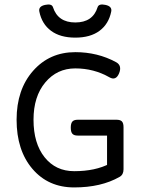

<svg xmlns="http://www.w3.org/2000/svg" viewBox="-20 -822 640 853"><path d="M53.7 -290Q53.7 -154.3 124 -71.8Q194.3 10.7 309.6 10.7Q429.2 10.7 511.2 -36.1Q528.8 -45.9 528.8 -69.8L467.8 -95.2Q403.8 -61.5 309.6 -61.5Q227.5 -61.5 178.2 -123.3Q128.9 -185.1 128.9 -290Q128.9 -393.6 181.2 -455.8Q233.4 -518.1 314.5 -518.1Q397 -518.1 466.3 -478.5Q494.6 -462.4 508.8 -495.6Q523.4 -530.8 495.6 -545.9Q413.6 -590.3 314.5 -590.3Q200.2 -590.3 127 -507.3Q53.7 -424.3 53.7 -290ZM325.2 -290Q308.6 -290 301.5 -282Q294.4 -273.9 294.4 -254.9Q294.4 -235.8 301.5 -227.8Q308.6 -219.7 325.2 -219.7H484.4V-290ZM455.6 -290V-69.8H528.8V-256.8Q528.8 -274.9 521.7 -282.5Q514.6 -290 498 -290ZM413.6 -790Q392.6 -722.2 314.5 -722.2Q237.3 -722.2 215.3 -790Q210 -806.6 180.7 -800.3Q149.9 -793.9 154.8 -770.5Q166 -715.3 206.8 -685.1Q247.6 -654.8 314.5 -654.8Q381.3 -654.8 422.1 -685.1Q462.9 -715.3 474.1 -770.5Q479 -793.9 448.2 -800.3Q418.9 -806.6 413.6 -790Z"/></svg>

Font: Courier Prime Code
Style: Regular
Weight: 400
Designer: Alan Dague-Greene
Foundry: Quote-Unquote Apps
Version: Version 3.18